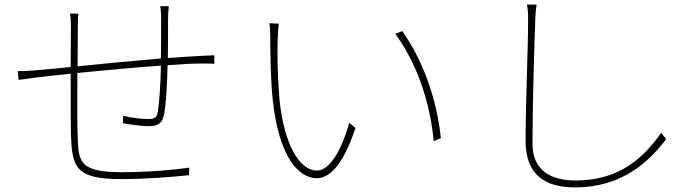

<svg xmlns="http://www.w3.org/2000/svg" viewBox="-20 -782 3040 834"><path d="M676 -755C679 -740 680 -716 680 -697C680 -653 680 -583 679 -528C559 -518 425 -505 317 -494L318 -665C318 -684 319 -710 320 -723H284C288 -697 288 -684 288 -665L287 -491C224 -485 172 -479 140 -477C119 -475 91 -473 57 -473L61 -435C89 -439 113 -442 143 -446C177 -450 228 -456 287 -462C287 -357 287 -242 288 -200C293 -56 306 -4 508 -4C614 -4 735 -14 801 -21L802 -54C747 -45 627 -34 509 -34C315 -34 321 -86 317 -202C315 -236 316 -351 316 -465C428 -476 564 -489 679 -497C678 -426 672 -332 665 -295C661 -269 650 -265 621 -265C595 -265 552 -270 515 -279L514 -247C533 -243 589 -234 627 -234C666 -234 685 -247 692 -282C703 -334 706 -434 708 -499C764 -503 814 -506 851 -506C875 -506 898 -506 911 -505V-542C894 -541 876 -540 851 -539C809 -537 760 -534 709 -530C710 -580 710 -649 710 -697C710 -714 711 -738 713 -755Z M1191 -679 1150 -681C1154 -665 1154 -624 1154 -605C1154 -550 1156 -426 1165 -346C1192 -98 1278 -8 1356 -8C1411 -8 1470 -63 1524 -226L1497 -249C1464 -129 1411 -41 1357 -41C1278 -41 1213 -161 1194 -350C1186 -441 1184 -549 1186 -608C1187 -632 1189 -667 1191 -679ZM1727 -647 1697 -635C1777 -526 1845 -366 1864 -169L1895 -182C1876 -365 1810 -531 1727 -647Z M2269 -762C2273 -744 2274 -721 2274 -695C2274 -572 2263 -331 2263 -170C2263 -16 2355 32 2478 32C2687 32 2803 -85 2874 -178L2852 -205C2782 -107 2680 2 2481 2C2373 2 2293 -41 2293 -158C2293 -331 2301 -578 2305 -695C2306 -721 2307 -739 2311 -762Z"/></svg>

Font: Noto Sans CJK JP Thin
Style: Regular
Weight: 250
Designer: Ryoko NISHIZUKA (kana & ideographs); Paul D. Hunt (Latin, Greek & Cyrillic); Wenlong ZHANG (bopomofo); Sandoll Communica
Foundry: Adobe Systems Incorporated
Version: Version 1.004;PS 1.004;hotconv 1.0.82;makeotf.lib2.5.63406